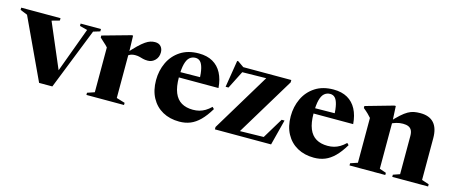

<svg xmlns="http://www.w3.org/2000/svg" viewBox="-54 -961 3313 1408"><g transform="rotate(15 1602.0 -257.0)"><path d="M539.5 -461 355 4.5H254.5L39.5 -455.5L-15 -477.5V-494.5H283.5V-476.5L224.5 -460L383 -88.5L352.5 -78L494 -461.5L436 -476.5V-494.5H590.5V-476.5Z M999.5 -504.5Q1028.5 -504.5 1044 -487Q1059.5 -469.5 1059.5 -442Q1059.5 -406 1036.5 -382.5Q1013.5 -359 981 -359Q960 -359 945 -363Q930 -367 916.2 -370.8Q902.5 -374.5 883.5 -374.5Q869.5 -374.5 857.8 -371.5Q846 -368.5 835.8 -361.8Q825.5 -355 814.5 -344.5L812 -368.5Q850.5 -412 878.2 -438.8Q906 -465.5 926.8 -479.8Q947.5 -494 964.8 -499.2Q982 -504.5 999.5 -504.5ZM833.5 -405V-36L898 -16.5V0H612.5V-16.5L667 -35V-375Q660.5 -383 652.8 -390.2Q645 -397.5 633.8 -407.5Q622.5 -417.5 605 -434V-449L819.5 -509H830.5Z M1331.5 -507.5Q1394 -507.5 1437.5 -482.8Q1481 -458 1505.5 -411.5Q1530 -365 1535 -299.5H1201.5V-339.5L1462 -342.5L1385.5 -317.5Q1383 -374.5 1374.8 -407.8Q1366.5 -441 1352 -455.5Q1337.5 -470 1316 -470Q1290.5 -470 1272 -454.5Q1253.5 -439 1243.8 -402.2Q1234 -365.5 1234 -301Q1234 -229 1252.5 -184Q1271 -139 1306.8 -118Q1342.5 -97 1394 -97Q1420 -97 1442.2 -102.8Q1464.5 -108.5 1486 -121.2Q1507.5 -134 1529 -155L1542.5 -141.5Q1509 -85.5 1474.8 -51.5Q1440.5 -17.5 1402.8 -2.2Q1365 13 1320 13Q1247.5 13 1193 -17.2Q1138.5 -47.5 1108 -103.8Q1077.5 -160 1077.5 -237.5Q1077.5 -310 1106.5 -371.5Q1135.5 -433 1192.2 -470.2Q1249 -507.5 1331.5 -507.5Z M1588 0V-18L1868 -482L1936 -461L1622.5 -456L1684.5 -479L1605 -322H1583L1616 -527H1624.5L1671 -494.5H2035.5V-476.5L1750.5 -5.5L1667 -33L1985.5 -39.5L1932.5 -12.5L2042.5 -194.5H2064.5L2014.5 0Z M2354 -507.5Q2416.5 -507.5 2460 -482.8Q2503.5 -458 2528 -411.5Q2552.5 -365 2557.5 -299.5H2224V-339.5L2484.5 -342.5L2408 -317.5Q2405.5 -374.5 2397.2 -407.8Q2389 -441 2374.5 -455.5Q2360 -470 2338.5 -470Q2313 -470 2294.5 -454.5Q2276 -439 2266.2 -402.2Q2256.5 -365.5 2256.5 -301Q2256.5 -229 2275 -184Q2293.5 -139 2329.2 -118Q2365 -97 2416.5 -97Q2442.5 -97 2464.8 -102.8Q2487 -108.5 2508.5 -121.2Q2530 -134 2551.5 -155L2565 -141.5Q2531.5 -85.5 2497.2 -51.5Q2463 -17.5 2425.2 -2.2Q2387.5 13 2342.5 13Q2270 13 2215.5 -17.2Q2161 -47.5 2130.5 -103.8Q2100 -160 2100 -237.5Q2100 -310 2129 -371.5Q2158 -433 2214.8 -470.2Q2271.5 -507.5 2354 -507.5Z M2831 -392.5V-34L2881.5 -16.5V0H2610V-16.5L2664.5 -35V-375Q2655.5 -386 2640.2 -401Q2625 -416 2602.5 -434V-449L2814 -509H2825ZM2934.5 -16.5 2985 -34V-323.5Q2985 -350 2977 -366Q2969 -382 2952.5 -389.5Q2936 -397 2910.5 -397Q2884.5 -397 2860.2 -389.8Q2836 -382.5 2813.5 -370.5L2807 -382Q2844 -422.5 2871.2 -447Q2898.5 -471.5 2920.8 -484Q2943 -496.5 2965 -500.8Q2987 -505 3013.5 -505Q3082.5 -505 3117 -466.2Q3151.5 -427.5 3151.5 -351.5V-35L3206.5 -16.5V0H2934.5Z"/></g></svg>

Font: Newsreader 60pt
Style: Bold
Weight: 700
Designer: Hugues Gentile
Foundry: Production Type
Version: Version 1.003